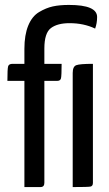

<svg xmlns="http://www.w3.org/2000/svg" viewBox="-20 -759 442 779"><path d="M10 -431Q10 -480 13 -490Q16 -500 31 -500H79V-561Q79 -617 94.5 -655Q110 -693 138.5 -710Q167 -727 194.5 -733Q222 -739 260 -739Q374 -739 374 -690Q374 -665 366 -643Q320 -665 262 -665Q213 -665 186.5 -645Q160 -625 160 -562V-500H230Q230 -452 227.5 -441.5Q225 -431 213 -431H160V-17Q160 0 144 0H79V-431ZM357 -17Q357 -4 347 -2Q337 0 275 0V-463Q275 -489 289.5 -494.5Q304 -500 357 -500Z"/></svg>

Font: Yanone Kaffeesatz
Style: Regular
Weight: 400
Designer: Yanone (Cyrillic: Daniel Pouzeot)
Foundry: Yanone
Version: Version 1.003;PS 001.003;hotconv 1.0.88;makeotf.lib2.5.64775